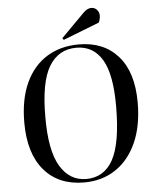

<svg xmlns="http://www.w3.org/2000/svg" viewBox="-62 -991 851 1056"><g transform="rotate(-5 363.5 -462.5)"><path d="M60 -342Q60 -471 101.5 -561Q143 -651 218.5 -698Q294 -745 396 -745Q533 -745 612 -655.5Q691 -566 691 -399Q691 -270 649.5 -177.5Q608 -85 533.5 -35.5Q459 14 360 14Q219 14 139.5 -79Q60 -172 60 -342ZM178 -365Q177 -179 229 -91.5Q281 -4 373 -4Q471 -4 520.5 -93Q570 -182 571 -384Q572 -564 523 -646Q474 -728 381 -728Q282 -728 230 -642Q178 -556 178 -365ZM436 -915Q459 -939 482 -939Q500 -939 512.5 -925.5Q525 -912 525 -894Q525 -874 516 -855L316 -777L309 -787Z"/></g></svg>

Font: Literata 72pt Medium
Style: Italic
Weight: 500
Italic angle: -2°
Designer: Latin by Veronika Burian and Jose Scaglione. Greek by Irene Vlachou. Cyrillic by Vera Evstafieva
Foundry: TypeTogether
Version: Version 3.002